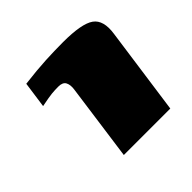

<svg xmlns="http://www.w3.org/2000/svg" viewBox="-90 -604 444 444"><g transform="rotate(-45 132.0 -382.0)"><path d="M81 -240 107 -428Q109 -442 104.5 -450.5Q100 -459 86 -459Q74 -459 64 -458Q54 -457 29 -452L38 -516Q79 -521 108.5 -522.5Q138 -524 166 -524Q227 -524 248 -509Q269 -494 263 -454L233 -240Z"/></g></svg>

Font: Genos Black
Style: Italic
Weight: 900
Italic angle: -8°
Version: Version 1.010